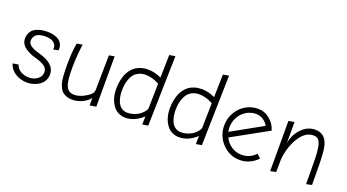

<svg xmlns="http://www.w3.org/2000/svg" viewBox="-53 -1230 3195 1769"><g transform="rotate(20 1545.0 -345.5)"><path d="M253.9 -504.9Q229.5 -504.9 207 -502Q184.6 -499 160.2 -490.2Q135.7 -481.4 118.4 -467.8Q101.1 -454.1 89.6 -430.4Q78.1 -406.7 78.1 -376Q78.1 -348.1 91.8 -325.2Q105.5 -302.2 129.2 -286.1Q152.8 -270 178.2 -259Q203.6 -248 233.9 -240.2Q290.5 -224.6 321.8 -202.6Q353 -180.7 353 -144Q353 -103 317.9 -76.4Q282.7 -49.8 233.9 -49.8Q189.5 -49.8 153.1 -70.8Q116.7 -91.8 105 -129.9L49.8 -121.1Q65.9 -64.9 117.7 -32.5Q169.4 0 233.9 0Q252.9 0 274.2 -3.9Q295.4 -7.8 320.1 -18.3Q344.7 -28.8 364 -44.4Q383.3 -60.1 396.2 -86.4Q409.2 -112.8 409.2 -145Q409.2 -247.6 247.1 -292Q134.8 -321.8 134.8 -373Q134.8 -411.6 161.4 -434.6Q188 -457.5 253.9 -458Q279.3 -458 301.5 -451.7Q323.7 -445.3 340.8 -427.7Q357.9 -410.2 357.9 -383.8Q357.9 -374 356.9 -369.1L405.8 -378.9Q407.2 -387.7 407.2 -397Q407.2 -422.4 396.5 -442.1Q385.7 -461.9 369.9 -473.4Q354 -484.9 332.5 -492.4Q311 -500 292 -502.4Q272.9 -504.9 253.9 -504.9Z M580.1 -289.1Q580.1 -344.2 586.7 -413.3Q593.3 -482.4 597.2 -503.9L542 -494.1Q525.9 -404.8 525.9 -289.1V-283.2Q525.9 -243.7 526.4 -222.2Q526.9 -200.7 529.8 -165.3Q532.7 -129.9 538.1 -109.9Q543.5 -89.8 554.7 -64.7Q565.9 -39.6 581.8 -26.4Q597.7 -13.2 622.1 -3.7Q646.5 5.9 677.7 5.9Q732.9 5.9 780.8 -18.6Q828.6 -43 849.1 -74.2V0L911.1 -9.8V-503.9L857.9 -494.1L853 -159.2Q853 -131.3 839.8 -116.2Q819.3 -92.8 772.2 -67.9Q725.1 -43 679.2 -43Q658.7 -43 643.1 -49.8Q627.4 -56.6 616.9 -68.1Q606.4 -79.6 599.4 -97.2Q592.3 -114.7 588.6 -133.8Q585 -152.8 583 -177Q581.1 -201.2 580.6 -223.6Q580.1 -246.1 580.1 -272.9Q580.1 -283.7 580.1 -289.1Z M1379.4 -687 1374.5 -463.9Q1308.1 -495.1 1245.6 -495.1Q1206.1 -495.1 1173.1 -484.6Q1140.1 -474.1 1117.9 -457.5Q1095.7 -440.9 1078.9 -417.2Q1062 -393.6 1052.2 -369.6Q1042.5 -345.7 1036.4 -318.1Q1030.3 -290.5 1028.3 -269Q1026.4 -247.6 1026.4 -226.1Q1026.4 -192.9 1032.7 -161.4Q1039.1 -129.9 1052.7 -101.6Q1066.4 -73.2 1085.9 -52Q1105.5 -30.8 1134 -18.3Q1162.6 -5.9 1196.8 -5.9Q1285.6 -5.9 1366.7 -80.1L1364.7 0L1420.4 -9.8L1436.5 -696.8ZM1368.7 -162.1Q1368.2 -149.9 1355.2 -132.3Q1342.3 -114.7 1321 -97.2Q1299.8 -79.6 1266.4 -67.4Q1232.9 -55.2 1196.8 -55.2Q1169.4 -55.2 1148.4 -67.1Q1127.4 -79.1 1115 -97.2Q1102.5 -115.2 1094.7 -139.6Q1086.9 -164.1 1084.2 -185.5Q1081.5 -207 1081.5 -229Q1081.5 -257.8 1085 -284.2Q1088.4 -310.5 1098.9 -340.3Q1109.4 -370.1 1126 -391.6Q1142.6 -413.1 1171.9 -427.5Q1201.2 -441.9 1239.7 -441.9Q1303.2 -441.9 1373.5 -403.8Z M1905.3 -687 1900.4 -463.9Q1834 -495.1 1771.5 -495.1Q1731.9 -495.1 1699 -484.6Q1666 -474.1 1643.8 -457.5Q1621.6 -440.9 1604.7 -417.2Q1587.9 -393.6 1578.1 -369.6Q1568.4 -345.7 1562.3 -318.1Q1556.2 -290.5 1554.2 -269Q1552.2 -247.6 1552.2 -226.1Q1552.2 -192.9 1558.6 -161.4Q1564.9 -129.9 1578.6 -101.6Q1592.3 -73.2 1611.8 -52Q1631.3 -30.8 1659.9 -18.3Q1688.5 -5.9 1722.7 -5.9Q1811.5 -5.9 1892.6 -80.1L1890.6 0L1946.3 -9.8L1962.4 -696.8ZM1894.5 -162.1Q1894 -149.9 1881.1 -132.3Q1868.2 -114.7 1846.9 -97.2Q1825.7 -79.6 1792.2 -67.4Q1758.8 -55.2 1722.7 -55.2Q1695.3 -55.2 1674.3 -67.1Q1653.3 -79.1 1640.9 -97.2Q1628.4 -115.2 1620.6 -139.6Q1612.8 -164.1 1610.1 -185.5Q1607.4 -207 1607.4 -229Q1607.4 -257.8 1610.8 -284.2Q1614.3 -310.5 1624.8 -340.3Q1635.3 -370.1 1651.9 -391.6Q1668.5 -413.1 1697.8 -427.5Q1727.1 -441.9 1765.6 -441.9Q1829.1 -441.9 1899.4 -403.8Z M2319.3 0Q2368.2 0 2412.8 -19.8Q2457.5 -39.6 2492.2 -76.2L2455.6 -110.8Q2398.4 -50.8 2319.3 -50.8Q2264.6 -50.8 2219.2 -80.6Q2173.8 -110.4 2150.4 -159.2L2504.4 -355Q2486.8 -417 2435.5 -459.5Q2384.3 -502 2319.3 -502Q2253.4 -502 2197.5 -468Q2141.6 -434.1 2109.4 -376.5Q2077.1 -318.8 2077.1 -251Q2077.1 -147.5 2148.2 -73.7Q2219.2 0 2319.3 0ZM2319.3 -451.2Q2354.5 -451.2 2386.5 -431.6Q2418.5 -412.1 2437.5 -377.9L2133.3 -208Q2128.4 -231.4 2128.4 -251Q2128.4 -303.7 2153.1 -349.6Q2177.7 -395.5 2221.9 -423.3Q2266.1 -451.2 2319.3 -451.2Z M2675.3 -502 2619.1 -492.2V0L2674.3 -11.2L2675.3 -111.8Q2675.3 -164.1 2690.2 -222.2Q2705.1 -280.3 2730 -327.1Q2793.5 -445.8 2880.4 -445.8Q2912.6 -445.8 2929.2 -430.7Q2945.8 -415.5 2955.1 -378.9Q2957.5 -369.6 2959.5 -358.9Q2961.4 -348.1 2962.9 -334.7Q2964.4 -321.3 2965.6 -310.1Q2966.8 -298.8 2967.5 -281Q2968.3 -263.2 2968.5 -252Q2968.8 -240.7 2969.2 -219Q2969.7 -197.3 2969.7 -186.3Q2969.7 -175.3 2970 -150.1Q2970.2 -125 2970.2 -113.8L2971.2 0L3025.4 -12.2L3024.4 -115.2Q3023.9 -203.6 3023.2 -238Q3022.5 -272.5 3019 -318.4Q3015.6 -364.3 3008.3 -393.1Q2981 -501 2880.4 -501Q2806.2 -501 2748.8 -442.4Q2691.4 -383.8 2675.3 -296.9Z"/></g></svg>

Font: Comic Neue Angular
Style: Regular
Weight: 400
Designer: Craig Rozynski
Foundry: Craig Rozynski
Version: Version 2.003